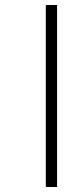

<svg xmlns="http://www.w3.org/2000/svg" viewBox="-20 -682 326 767"><path d="M163 -662V65H208V-662Z"/></svg>

Font: Noto Serif Sinhala Condensed Light
Style: Regular
Weight: 300
Width: 3
Designer: Jelle Bosma - Monotype Design Team
Foundry: Monotype Imaging Inc.
Version: Version 2.007